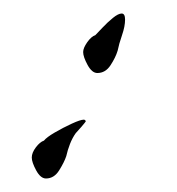

<svg xmlns="http://www.w3.org/2000/svg" viewBox="-20 -249 262 284"><path d="M124 -141Q116 -141 109.5 -153Q103 -165 103 -172Q103 -178 109 -186.5Q115 -195 121 -197Q124 -200 131.5 -208Q139 -216 147 -222.5Q155 -229 160 -229Q165 -229 165 -220Q165 -210 160.5 -197Q156 -184 154 -174Q151 -164 143.5 -152.5Q136 -141 124 -141ZM48 15Q40 15 33.5 3Q27 -9 27 -16Q27 -23 33 -31Q39 -39 45 -41Q49 -46 61 -53Q73 -60 86 -66Q99 -72 104 -72Q105 -72 105.5 -71.5Q106 -71 106 -71L107 -70Q107 -69 100.5 -61.5Q94 -54 92 -52Q87 -45 83.5 -36Q80 -27 78 -18Q75 -9 67.5 3Q60 15 48 15Z"/></svg>

Font: Beau Rivage
Style: Regular
Weight: 400
Designer: Robert E. Leuschke
Foundry: Robert E. Leuschke
Version: Version 1.010; ttfautohint (v1.8.3)